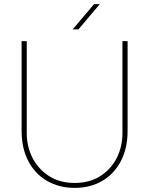

<svg xmlns="http://www.w3.org/2000/svg" viewBox="-20 -900 725 933"><path d="M343 13Q268 13 209.5 -20.5Q151 -54 118 -116.5Q85 -179 85 -264V-700H110V-253Q110 -187 138.5 -132Q167 -77 219 -44Q271 -11 343 -11Q415 -11 467 -44Q519 -77 547 -132Q575 -187 575 -253V-700H600V-264Q600 -179 567 -116.5Q534 -54 476 -20.5Q418 13 343 13ZM333 -757 437 -880H465L361 -757Z"/></svg>

Font: MuseoModerno Thin
Style: Regular
Weight: 100
Designer: Pablo Cosgaya, Héctor Gatti, Marcela Romero, and the Authors of The MuseoModerno Project.
Foundry: Omnibus-Type Team
Version: Version 1.003